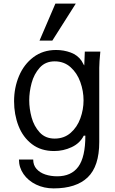

<svg xmlns="http://www.w3.org/2000/svg" viewBox="-20 -836 640 1064"><path d="M85 48H164Q164 79.5 182.5 100.2Q201 121 231.2 131Q261.5 141 297 141Q375 141 414 87.8Q453 34.5 453 -84H444Q423 -42 377 -20.5Q331 1 280 1Q207 1 157 -37.2Q107 -75.5 82.5 -138.5Q58 -201.5 58 -275Q58 -349.5 85.2 -414.5Q112.5 -479.5 165.2 -519.2Q218 -559 291 -559Q333.5 -559 372 -544.8Q410.5 -530.5 432 -499L437 -490Q440.5 -483.5 443.8 -477.8Q447 -472 447 -475L450 -550H536Q530 -490 530 -460V-49Q530 85.5 466 146.8Q402 208 277 208Q224 208 180 186.8Q136 165.5 110.5 128.8Q85 92 85 48ZM443 -280Q443 -331.5 425.2 -381.2Q407.5 -431 371.2 -463.5Q335 -496 283 -496Q231.5 -496 200 -460.8Q168.5 -425.5 155.2 -376Q142 -326.5 142 -280Q142 -233.5 155.2 -185Q168.5 -136.5 200 -102.2Q231.5 -68 283 -68Q335 -68 371.2 -99.5Q407.5 -131 425.2 -179.8Q443 -228.5 443 -280ZM199 -611 287 -816H400L270 -611Z"/></svg>

Font: JuliaMono
Style: Regular
Weight: 400
Monospace: yes
Designer: cormullion
Foundry: corm
Version: Version 0.055; ttfautohint (v1.8.4)